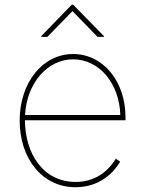

<svg xmlns="http://www.w3.org/2000/svg" viewBox="-20 -783 612 815"><path d="M300.8 11.7C407.2 11.7 465.8 -55.2 490.2 -96.7L471.7 -109.4C451.7 -76.7 401.9 -10.7 300.8 -10.7C164.1 -10.7 86.4 -129.9 85.9 -272.5H512.7V-285.2C512.7 -438.5 417.5 -553.7 290 -553.7C160.6 -553.7 63.5 -431.6 63.5 -271.5C63.5 -110.8 158.2 11.7 300.8 11.7ZM181.2 -626.5 287.6 -735.8 394 -626.5H421.4V-629.4L290.5 -763.2H284.7L154.8 -629.4V-626.5ZM86.4 -294.9C93.3 -430.7 182.1 -531.2 290 -531.2C402.8 -531.2 486.8 -427.2 490.7 -294.9Z"/></svg>

Font: Raveo Thin
Style: Regular
Weight: 100
Designer: Jakub Foglar, Rasmus Andersson (Inter)
Foundry: Jakubfoglar.com
Version: Version 1.100;Glyphs 3.2.3 (3260)